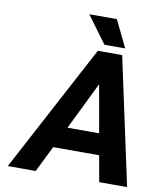

<svg xmlns="http://www.w3.org/2000/svg" viewBox="-96 -979 900 1057"><g transform="rotate(10 354.0 -450.5)"><path d="M20 0H176L248 -146H505L531 0H687L534 -711H398ZM317 -901 428 -750H544L471 -901ZM307 -265 437 -531 484 -265Z"/></g></svg>

Font: Asimov Pro
Style: BdObl
Weight: 700
Designer: Google
Version: Version 2.000980; 2014